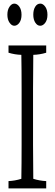

<svg xmlns="http://www.w3.org/2000/svg" viewBox="-20 -961 304 1067"><path d="M236.8 -708.5Q236.8 -683.6 236.8 -668Q201.2 -657.2 165 -656.2Q163.6 -533.7 163.6 -466.3Q163.6 -307.6 163.6 -158.2Q163.6 -91.3 165 32.7Q200.7 43.9 236.8 45.4Q236.8 70.3 236.8 85.9Q236.8 85.9 27.3 85.9Q27.3 70.8 27.3 45.4Q63 43.9 98.6 32.7Q100.1 -47.9 100.1 -156.2Q100.1 -305.7 100.1 -465.3Q100.1 -575.2 98.6 -656.2Q63 -657.2 27.3 -668Q27.3 -683.1 27.3 -708.5Q27.3 -708.5 236.8 -708.5ZM204.1 -940.9Q219.2 -940.9 231.4 -923.8Q243.7 -906.7 243.7 -878.9Q243.7 -851.1 231.4 -834.5Q219.2 -817.9 203.4 -817.9Q187.5 -817.9 176.3 -835Q165 -852.1 165 -879.4Q165 -906.7 175.8 -923.8Q186.5 -940.9 204.1 -940.9ZM59.1 -940.9Q75.7 -940.9 87.6 -923.8Q99.6 -906.7 99.6 -878.9Q99.6 -851.1 87.6 -834.5Q75.7 -817.9 59.1 -817.9Q44.9 -817.9 33 -835Q21 -852.1 21 -879.4Q21 -906.7 33 -923.8Q44.9 -940.9 59.1 -940.9Z"/></svg>

Font: Scarab Serif
Style: Light
Weight: 300
Designer: John Roberts
Foundry: Scarab
Version: 1.0